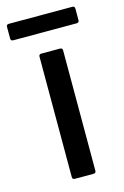

<svg xmlns="http://www.w3.org/2000/svg" viewBox="-129 -704 487 754"><g transform="rotate(-15 115.0 -327.5)"><path d="M79 -509H155Q165 -509 165 -499V-10Q165 0 155 0H79Q69 0 69 -10V-499Q69 -509 79 -509ZM-14 -655H244Q254 -655 254 -645V-598Q254 -588 244 -588H-14Q-24 -588 -24 -598V-645Q-24 -655 -14 -655Z"/></g></svg>

Font: BarlowMedium
Style: Regular
Weight: 500
Designer: Jeremy Tribby
Foundry: Tribby Type
Version: Version 1.422